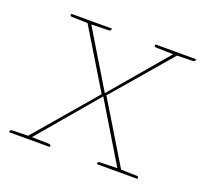

<svg xmlns="http://www.w3.org/2000/svg" viewBox="-92 -600 765 710"><g transform="rotate(20 290.5 -245.0)"><path d="M69 0 282 -249 136 -490H147Q151 -490 152.5 -487.5Q154 -485 155 -483L292 -256Q291 -255 293.5 -258.5Q296 -262 297 -263L484 -483Q487 -486 489 -488Q491 -490 494 -490H505L300 -251L452 0H441Q436 0 435.5 -1.5Q435 -3 433 -7L290 -244Q290 -243 288.5 -241Q287 -239 285 -237L90 -7Q86 -3 84 -1.5Q82 0 80 0H69ZM147 -482 148 -490H164L163 -482ZM478 -482 479 -490H495L494 -482ZM441 -8 440 0H424L425 -8ZM96 -8 95 0H79L80 -8ZM160 -490 158 -478 81 -480Q79 -480 76.5 -481.5Q74 -483 74 -485L75 -490ZM235 -490 234 -485Q234 -483 231.5 -481.5Q229 -480 227 -480L150 -478V-490ZM491 -490 489 -478 412 -480Q410 -480 407.5 -481.5Q405 -483 405 -485L406 -490ZM566 -490 565 -485Q565 -483 562.5 -481.5Q560 -480 558 -480L481 -478V-490ZM428 0 430 -12 507 -10Q509 -10 511.5 -8.5Q514 -7 514 -5L513 0ZM83 0 85 -12 162 -10Q164 -10 166.5 -8.5Q169 -7 169 -5L168 0ZM8 0 9 -5Q9 -7 11.5 -8.5Q14 -10 16 -10L93 -12V0ZM353 0 354 -5Q354 -7 356.5 -8.5Q359 -10 361 -10L438 -12V0Z"/></g></svg>

Font: Aleo Thin
Style: Italic
Weight: 250
Italic angle: -7°
Designer: Alessio Laiso
Foundry: Alessio Laiso
Version: Version 2.001;gftools[0.9.29]